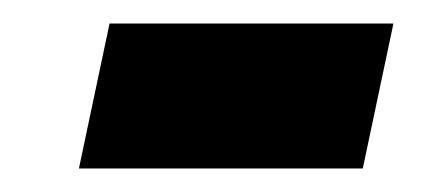

<svg xmlns="http://www.w3.org/2000/svg" viewBox="-20 -366 379 163"><path d="M47 -223 73 -346H314L288 -223Z"/></svg>

Font: Saira Semi Condensed
Style: Bold Italic
Weight: 700
Width: 4
Italic angle: -12°
Designer: Hector Gatti with collaboration of the Omnibus-Type team
Foundry: Omnibus-Type
Version: Version 1.001; ttfautohint (v1.8)